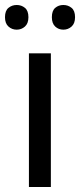

<svg xmlns="http://www.w3.org/2000/svg" viewBox="-31 -750 321 770"><path d="M173 0H85V-536H173ZM-11 -681Q-11 -707 3 -718.5Q17 -730 36 -730Q55 -730 69 -718.5Q83 -707 83 -681Q83 -656 69 -643.5Q55 -631 36 -631Q17 -631 3 -643.5Q-11 -656 -11 -681ZM177 -681Q177 -707 190.5 -718.5Q204 -730 223 -730Q242 -730 256 -718.5Q270 -707 270 -681Q270 -656 256 -643.5Q242 -631 223 -631Q204 -631 190.5 -643.5Q177 -656 177 -681Z"/></svg>

Font: Noto Sans Kharoshthi
Style: Regular
Weight: 400
Designer: Monotype Design Team
Foundry: Monotype Imaging Inc.
Version: Version 2.004; ttfautohint (v1.8.4.7-5d5b)